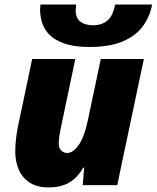

<svg xmlns="http://www.w3.org/2000/svg" viewBox="-20 -812 687 842"><path d="M192.9 9.8Q141.6 9.8 109.4 -11.7Q77.1 -33.2 62 -68.8Q46.9 -104.5 46.9 -147Q46.9 -174.8 50.3 -203.9Q53.7 -232.9 59.1 -258.8L121.1 -553.2H310.1L247.1 -252Q244.1 -239.3 241 -219.7Q237.8 -200.2 237.8 -183.1Q237.8 -162.1 248.8 -151.6Q259.8 -141.1 274.9 -141.1Q299.8 -141.1 324.7 -175.5Q349.6 -210 365.2 -284.2L421.9 -553.2H610.8L494.1 0H342.8L349.1 -77.1H345.2Q318.4 -30.8 282 -10.5Q245.6 9.8 192.9 9.8ZM371.1 -606Q266.1 -606 210.9 -647.5Q155.8 -689 155.8 -772Q155.8 -774.9 156.5 -781.7Q157.2 -788.6 157.7 -792H314Q313.5 -786.1 312.7 -779.3Q312 -772.5 312 -767.1Q312 -731.9 333 -716.6Q354 -701.2 387.7 -701.2Q426.3 -701.2 450.7 -721.4Q475.1 -741.7 484.9 -792H647Q637.7 -740.2 607.2 -698Q576.7 -655.8 519.3 -630.9Q461.9 -606 371.1 -606Z"/></svg>

Font: Open Sans ExtraBold
Style: Italic
Weight: 800
Italic angle: -12°
Designer: Monotype Design Team
Foundry: Monotype Imaging Inc.
Version: Version 3.000; ttfautohint (v1.8.4)